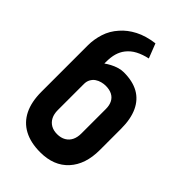

<svg xmlns="http://www.w3.org/2000/svg" viewBox="-217 -775 861 861"><g transform="rotate(45 213.5 -344.5)"><path d="M227 -508Q211 -508 194.5 -503Q178 -498 163 -490Q148 -482 137 -474V-483Q137 -515 143.5 -537Q150 -559 163 -576Q180 -598 205 -611Q230 -624 262 -631L235 -700Q181 -693 142.5 -673Q104 -653 79 -624Q51 -593 39 -555Q27 -517 27 -480V-185Q27 -121 48.5 -77.5Q70 -34 112 -11.5Q154 11 215 11Q301 11 349 -41.5Q397 -94 397 -185V-320Q397 -382 377.5 -424Q358 -466 320.5 -487Q283 -508 227 -508ZM212 -408Q236 -408 252.5 -399.5Q269 -391 277.5 -374.5Q286 -358 286 -335V-179Q286 -155 277.5 -137.5Q269 -120 252 -110Q235 -100 211 -100Q188 -100 171.5 -109.5Q155 -119 146 -136.5Q137 -154 137 -179V-344Q137 -361 144 -373.5Q151 -386 162 -393.5Q173 -401 186.5 -404.5Q200 -408 212 -408Z"/></g></svg>

Font: Advent Pro
Style: Regular
Weight: 400
Designer: VivaRado, Andreas Kalpakidis
Foundry: VivaRado, Andreas Kalpakidis
Version: Version 3.000